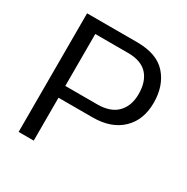

<svg xmlns="http://www.w3.org/2000/svg" viewBox="-149 -774 881 903"><g transform="rotate(30 291.0 -322.0)"><path d="M70 0V-644H342Q450 -644 501 -586Q552 -528 552 -436Q552 -342 494.5 -287.5Q437 -233 338 -233H152V0ZM152 -297H325Q397 -297 433.5 -334.5Q470 -372 470 -436Q470 -504 435.5 -541.5Q401 -579 330 -579H152Z"/></g></svg>

Font: Kanit Light
Style: Regular
Weight: 300
Designer: Katatrad Team
Foundry: CadsonDemak
Version: Version 2.000; ttfautohint (v1.8.3)